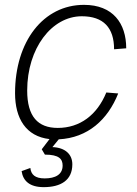

<svg xmlns="http://www.w3.org/2000/svg" viewBox="-20 -562 564 791"><path d="M160 209C230 209 278 181 278 115C278 74 249 46 196 44L222 12C342 6 424 -69 467 -177L418 -181C380 -88 309 -35 218 -35C136 -35 92 -82 92 -189C92 -363 193 -495 317 -495C406 -495 450 -448 450 -359L500 -363C500 -466 445 -542 326 -542C159 -542 42 -392 42 -178C42 -74 87 0 184 11L152 53L165 75C223 75 238 93 238 120C238 157 208 173 164 173C124 173 108 157 105 130L69 143C75 184 103 209 160 209Z"/></svg>

Font: Geist ExtraLight
Style: Italic
Weight: 200
Italic angle: -12°
Designer: Basement.studio, Andrés Briganti, Mateo Zaragoza
Foundry: Basement.studio, Vercel, Andrés Briganti, Guido Ferreyra, Mateo Zaragoza
Version: Version 1.500